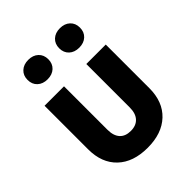

<svg xmlns="http://www.w3.org/2000/svg" viewBox="-223 -913 1047 1047"><g transform="rotate(-45 300.0 -390.0)"><path d="M64 -214V-550H214V-215Q214 -169 236 -144.5Q258 -120 300 -120Q341 -120 363.5 -144.5Q386 -169 386 -215V-550H536V-214Q536 -109 473 -49.5Q410 10 300 10Q189 10 126.5 -49.5Q64 -109 64 -214ZM98 -715Q98 -749 120 -769.5Q142 -790 178 -790Q214 -790 236 -769.5Q258 -749 258 -715Q258 -681 236 -660.5Q214 -640 178 -640Q142 -640 120 -660.5Q98 -681 98 -715ZM342 -715Q342 -749 364 -769.5Q386 -790 422 -790Q458 -790 480 -769.5Q502 -749 502 -715Q502 -681 480 -660.5Q458 -640 422 -640Q386 -640 364 -660.5Q342 -681 342 -715Z"/></g></svg>

Font: JetBrains Mono Extra Bold
Style: Regular
Weight: 800
Monospace: yes
Designer: Philipp Nurullin, Konstantin Bulenkov
Foundry: JetBrains
Version: 2.002